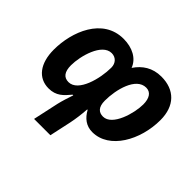

<svg xmlns="http://www.w3.org/2000/svg" viewBox="-170 -787 1232 1232"><g transform="rotate(45 446.0 -171.0)"><path d="M655 -556C575 -556 519 -518 480 -460C457 -522 392 -556 312 -556C123 -556 44 -353 44 -190C44 -65 102 10 196 10C265 10 297 -27 334 -71H340C330 -42 314 8 307 39L269 214H417L449 66C457 28 464 -22 467 -70H471C498 -21 537 10 593 10C747 10 848 -173 848 -354C848 -483 775 -556 655 -556ZM636 -437C677 -437 699 -404 699 -347C699 -268 655 -109 571 -109C534 -109 507 -130 507 -190C507 -291 544 -437 636 -437ZM323 -437C360 -437 387 -410 387 -369C387 -270 346 -109 258 -109C215 -109 193 -138 193 -197C193 -280 235 -437 323 -437Z"/></g></svg>

Font: Noto Sans
Style: Bold Italic
Weight: 700
Italic angle: -12°
Designer: Monotype Design Team
Foundry: Monotype Imaging Inc.
Version: Version 2.013